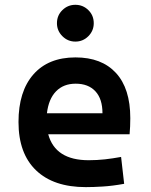

<svg xmlns="http://www.w3.org/2000/svg" viewBox="-20 -765 626 795"><path d="M335.4 9.8Q201.7 9.8 129.2 -59.8Q56.6 -129.4 56.6 -259.8Q56.6 -386.7 118.4 -457Q180.2 -527.3 292.5 -527.3Q400.9 -527.3 460.2 -462.9Q519.5 -398.4 519.5 -275.9Q519.5 -240.7 516.6 -209H179.7Q209 -101.6 347.2 -101.6Q381.3 -101.6 414.3 -105.2Q447.3 -108.9 481.4 -115.2L494.1 -3.9Q445.8 4.9 406 7.3Q366.2 9.8 335.4 9.8ZM174.3 -295.9H404.3Q404.3 -355.5 375 -387Q345.7 -418.5 293.5 -418.5Q242.7 -418.5 211.9 -386.7Q181.2 -355 174.3 -295.9ZM292 -592.8Q260.7 -592.8 238.3 -615.2Q215.8 -637.7 215.8 -668.9Q215.8 -701.2 238.3 -723.1Q260.7 -745.1 292 -745.1Q323.7 -745.1 345.9 -723.1Q368.2 -701.2 368.2 -668.9Q368.2 -637.7 345.9 -615.2Q323.7 -592.8 292 -592.8Z"/></svg>

Font: Cascadia Mono NF SemiBold
Style: Regular
Weight: 600
Monospace: yes
Designer: Aaron Bell
Foundry: Saja Typeworks
Version: Version 2404.023; ttfautohint (v1.8.4)